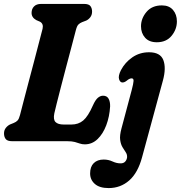

<svg xmlns="http://www.w3.org/2000/svg" viewBox="-20 -720 922 979"><path d="M323 0H42.5Q17.5 0 9 -11.2Q0.5 -22.5 0.5 -39.5Q0.5 -56.5 10 -68.2Q19.5 -80 31.5 -85.5L50 -93Q62.5 -98 69.8 -106Q77 -114 82 -133.5Q89 -160.5 100.5 -205Q112 -249.5 126 -302.2Q140 -355 153.8 -407.2Q167.5 -459.5 178.8 -503.2Q190 -547 197 -573Q203 -599 183.5 -609.5L165 -617.5Q141 -631 141 -654Q141 -674.5 153.5 -687.2Q166 -700 189.5 -700H408.5Q433 -700 441.2 -688.8Q449.5 -677.5 449.5 -661Q449.5 -644 440.5 -632.2Q431.5 -620.5 419.5 -615L398.5 -607Q387.5 -602.5 380 -595.2Q372.5 -588 367 -567Q357 -528.5 343.8 -478.5Q330.5 -428.5 316.5 -375.5Q302.5 -322.5 290.2 -274.8Q278 -227 269 -191.8Q260 -156.5 257 -142Q250.5 -110.5 263 -97.8Q275.5 -85 305.5 -85H344Q380 -85 404.5 -105.8Q429 -126.5 453.5 -182Q466.5 -211 479.2 -221.5Q492 -232 505.5 -232Q525 -232 533.5 -217Q542 -202 541.5 -177.5Q538.5 -125.5 521.8 -81.2Q505 -37 477.2 -10.5Q449.5 16 412.5 16Q398.5 16 387.2 12Q376 8 361.5 4Q347 0 323 0ZM779.5 -504.5Q740.5 -504.5 719.8 -527.8Q699 -551 699 -586Q699 -626 727 -659.2Q755 -692.5 805.5 -692.5Q842.5 -692.5 862.2 -669.2Q882 -646 882 -611Q882 -570.5 855 -537.5Q828 -504.5 779.5 -504.5ZM811 -310.5 704.5 81.5Q683 161.5 638.8 200.2Q594.5 239 534 239Q487.5 239 463.5 217.8Q439.5 196.5 439.5 164.5Q439.5 130 458 111.8Q476.5 93.5 509 93.5Q532.5 93.5 553.5 103.2Q574.5 113 595 113Q609.5 113 617.8 104.5Q626 96 628 82.5Q629 68 621.2 56.5Q613.5 45 604.8 30.8Q596 16.5 592.8 -6Q589.5 -28.5 599.5 -65.5L651.5 -260.5Q660.5 -294.5 661 -307.5Q661.5 -320.5 651 -320.5Q640 -320.5 625.5 -308Q614 -299 603.5 -299.5Q592 -300 587 -316.5Q582 -333 596.5 -362Q617.5 -402 655 -427.8Q692.5 -453.5 740 -453.5Q797.5 -453.5 812.8 -413.8Q828 -374 811 -310.5Z"/></svg>

Font: Fraunces 144pt SuperSoft
Style: Bold Italic
Weight: 700
Italic angle: -16°
Version: Version 1.000;[0bf87f6ff]